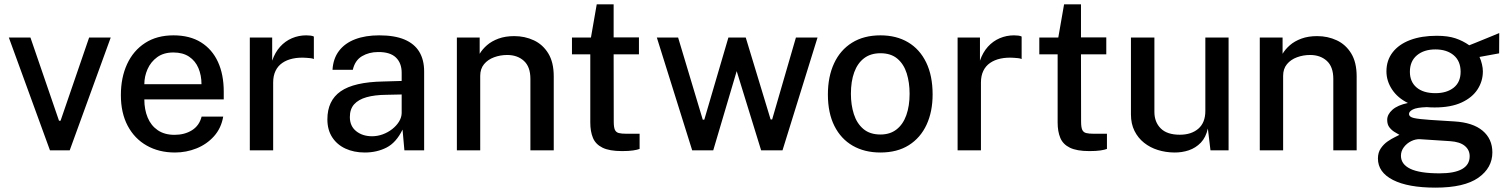

<svg xmlns="http://www.w3.org/2000/svg" viewBox="-20 -689 6926 880"><path d="M487.5 -517 299.5 0H209L20.5 -517H119.5L250.5 -135.5H257.5L388.5 -517Z M641.5 -233.5Q641.5 -187 656.8 -150.2Q672 -113.5 703 -92.2Q734 -71 780 -71Q826 -71 859.8 -92Q893.5 -113 904 -154.5H1003Q994 -101.5 960.8 -64.5Q927.5 -27.5 880.5 -8.8Q833.5 10 782 10Q708.5 10 652.5 -21.8Q596.5 -53.5 565.2 -112.5Q534 -171.5 534 -253Q534 -333.5 562.5 -395.2Q591 -457 645 -492Q699 -527 775 -527Q850 -527 901.2 -495Q952.5 -463 979 -405.2Q1005.5 -347.5 1005.5 -269V-233.5ZM641.5 -303H903.5Q903.5 -343.5 889.5 -376.8Q875.5 -410 846.8 -429.2Q818 -448.5 774.5 -448.5Q730 -448.5 700.5 -427Q671 -405.5 656.2 -372Q641.5 -338.5 641.5 -303Z M1125 0V-517H1227.5V-411Q1240.5 -449 1263.8 -474.8Q1287 -500.5 1318 -513.8Q1349 -527 1383.5 -527Q1394 -527 1403.5 -525.8Q1413 -524.5 1418.5 -521.5V-418.5Q1412 -421.5 1401.8 -422.5Q1391.5 -423.5 1384 -424Q1350 -426.5 1322 -420.5Q1294 -414.5 1273.8 -400.5Q1253.5 -386.5 1242.8 -364Q1232 -341.5 1232 -311V0Z M1652 10Q1602 10 1563.2 -8Q1524.5 -26 1502.5 -60Q1480.5 -94 1480.5 -142Q1480.5 -228 1541.5 -270.5Q1602.5 -313 1736 -315.5L1821 -318V-355.5Q1821 -400 1794.5 -425.5Q1768 -451 1713 -450.5Q1671.5 -450.5 1639.2 -431.5Q1607 -412.5 1597 -369H1504Q1507 -420.5 1533.8 -455.8Q1560.5 -491 1607.5 -509Q1654.5 -527 1718 -527Q1788.5 -527 1834 -507.8Q1879.5 -488.5 1901.8 -451.5Q1924 -414.5 1924 -361.5V0H1833.5L1825 -95Q1796 -35.5 1751.8 -12.8Q1707.5 10 1652 10ZM1685.5 -64.5Q1710 -64.5 1734 -73.2Q1758 -82 1777.5 -97.2Q1797 -112.5 1808.8 -131.5Q1820.5 -150.5 1821 -170.5V-256L1751 -254.5Q1697.5 -254 1660.2 -243.5Q1623 -233 1603.2 -211Q1583.5 -189 1583.5 -152.5Q1583.5 -111 1612.5 -87.8Q1641.5 -64.5 1685.5 -64.5Z M2074 0V-517H2178.5V-442.5Q2191 -463.5 2212.2 -482Q2233.5 -500.5 2264.8 -512Q2296 -523.5 2337 -523.5Q2385.5 -523.5 2426.8 -504.2Q2468 -485 2493 -444.2Q2518 -403.5 2518 -339V0H2411V-327.5Q2411 -383 2381.2 -410Q2351.5 -437 2304.5 -437Q2273 -437 2244.5 -426.5Q2216 -416 2198.5 -394.8Q2181 -373.5 2181 -341.5V0Z M2908.5 -440H2792.5L2793 -131.5Q2793 -106 2798.2 -94.2Q2803.5 -82.5 2816.2 -79.2Q2829 -76 2851 -76H2911.5V-6.5Q2901.5 -2.5 2881.8 0.5Q2862 3.5 2831 3.5Q2773.5 3.5 2741.8 -12Q2710 -27.5 2697.8 -56.8Q2685.5 -86 2685.5 -127.5V-440H2601.5V-517H2688.5L2715 -669H2792.5V-517.5H2908.5Z M3727 -517 3566.5 0H3468.5L3356.5 -363L3249 0H3152.5L2990.5 -517H3088L3201 -140.5H3208L3318.5 -517H3398L3512 -141.5H3519L3628 -517Z M4015 10Q3942.5 10 3888.2 -21.2Q3834 -52.5 3804.2 -112Q3774.5 -171.5 3774.5 -256Q3774.5 -337.5 3802.8 -398.5Q3831 -459.5 3885 -493.2Q3939 -527 4015.5 -527Q4088.5 -527 4142 -495.2Q4195.5 -463.5 4225 -402.8Q4254.5 -342 4254.5 -256Q4254.5 -177.5 4226.8 -117.5Q4199 -57.5 4145.8 -23.8Q4092.5 10 4015 10ZM4015.5 -72.5Q4059.5 -72.5 4089.2 -95.8Q4119 -119 4134 -161.2Q4149 -203.5 4149 -259Q4149 -310.5 4135.8 -352.8Q4122.5 -395 4093 -420Q4063.5 -445 4015.5 -445Q3970.5 -445 3940.5 -422.2Q3910.5 -399.5 3895.2 -357.8Q3880 -316 3880 -259Q3880 -208.5 3893.5 -166Q3907 -123.5 3937 -98Q3967 -72.5 4015.5 -72.5Z M4369 0V-517H4471.5V-411Q4484.5 -449 4507.8 -474.8Q4531 -500.5 4562 -513.8Q4593 -527 4627.5 -527Q4638 -527 4647.5 -525.8Q4657 -524.5 4662.5 -521.5V-418.5Q4656 -421.5 4645.8 -422.5Q4635.5 -423.5 4628 -424Q4594 -426.5 4566 -420.5Q4538 -414.5 4517.8 -400.5Q4497.5 -386.5 4486.8 -364Q4476 -341.5 4476 -311V0Z M5050.5 -440H4934.5L4935 -131.5Q4935 -106 4940.2 -94.2Q4945.5 -82.5 4958.2 -79.2Q4971 -76 4993 -76H5053.5V-6.5Q5043.5 -2.5 5023.8 0.5Q5004 3.5 4973 3.5Q4915.5 3.5 4883.8 -12Q4852 -27.5 4839.8 -56.8Q4827.5 -86 4827.5 -127.5V-440H4743.5V-517H4830.5L4857 -669H4934.5V-517.5H5050.5Z M5361.5 10Q5322.5 9.5 5287 -1.5Q5251.5 -12.5 5223.8 -34.5Q5196 -56.5 5179.8 -89Q5163.5 -121.5 5163.5 -164.5V-517H5271V-176Q5271 -129.5 5300 -100.5Q5329 -71.5 5387.5 -71.5Q5440.5 -71.5 5472.5 -99.2Q5504.5 -127 5504.5 -180.5V-517H5611V0H5528L5516 -100Q5507 -59.5 5483.8 -35.2Q5460.5 -11 5428.8 -0.2Q5397 10.5 5361.5 10Z M5754 0V-517H5858.5V-442.5Q5871 -463.5 5892.2 -482Q5913.5 -500.5 5944.8 -512Q5976 -523.5 6017 -523.5Q6065.5 -523.5 6106.8 -504.2Q6148 -485 6173 -444.2Q6198 -403.5 6198 -339V0H6091V-327.5Q6091 -383 6061.2 -410Q6031.5 -437 5984.5 -437Q5953 -437 5924.5 -426.5Q5896 -416 5878.5 -394.8Q5861 -373.5 5861 -341.5V0Z M6559.5 171Q6433.5 171 6364.5 135.8Q6295.5 100.5 6295.5 37.5Q6295.5 10 6308.8 -9.2Q6322 -28.5 6340.2 -41Q6358.5 -53.5 6374 -60.8Q6389.5 -68 6394 -71Q6385.5 -76 6372.2 -83.8Q6359 -91.5 6348.5 -104.8Q6338 -118 6338 -139.5Q6338 -164.5 6361.8 -185.8Q6385.5 -207 6433 -217Q6386 -240 6360.2 -279Q6334.5 -318 6334.5 -362Q6334.5 -412.5 6363 -449.2Q6391.5 -486 6443.2 -505.5Q6495 -525 6565 -525Q6616 -525 6650.5 -513.5Q6685 -502 6714 -481.5Q6723.5 -485 6741 -492.2Q6758.5 -499.5 6779.8 -508Q6801 -516.5 6820.2 -524.5Q6839.5 -532.5 6851.5 -537.5L6851 -444.5L6761 -428Q6768 -413 6772.2 -395Q6776.5 -377 6776.5 -362Q6776.5 -317 6752 -279.2Q6727.5 -241.5 6678.5 -219Q6629.5 -196.5 6556 -196.5Q6549 -196.5 6538 -196.8Q6527 -197 6519.5 -198Q6473 -196.5 6455.5 -187.2Q6438 -178 6438 -167Q6438 -153 6460.5 -148Q6483 -143 6534.5 -139.5Q6553 -138 6581.8 -136.5Q6610.5 -135 6645.5 -132.5Q6730.5 -127.5 6775.2 -90Q6820 -52.5 6820 9.5Q6820 80.5 6755.5 125.8Q6691 171 6559.5 171ZM6578 105.5Q6646.5 105.5 6681.2 85.8Q6716 66 6716 27Q6716 -2 6693.5 -20.5Q6671 -39 6626.5 -42L6488.5 -51Q6468 -52 6447.8 -42Q6427.5 -32 6414.2 -14.2Q6401 3.5 6401 25Q6401 64 6444.2 84.8Q6487.5 105.5 6578 105.5ZM6559 -262Q6611 -262 6642.8 -287.2Q6674.5 -312.5 6674.5 -360Q6674.5 -409 6642.8 -435.8Q6611 -462.5 6559 -462.5Q6506.5 -462.5 6474.2 -435.5Q6442 -408.5 6442 -360Q6442 -314 6472.8 -288Q6503.5 -262 6559 -262Z"/></svg>

Font: Public Sans Medium
Style: Regular
Weight: 500
Designer: The Public Sans Project Authors: Dan O. Williams and USWDS (Libre Franklin designed by Pablo Impallari and Rodrigo Fuenz
Version: Version 1.007